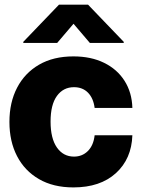

<svg xmlns="http://www.w3.org/2000/svg" viewBox="-20 -795 608 825"><path d="M295.4 10.3Q209 10.3 147.5 -25.4Q85.9 -61 53.2 -124.3Q20.5 -187.5 20.5 -271Q20.5 -355 53.5 -418.2Q86.4 -481.4 147.9 -517.1Q209.5 -552.7 295.4 -552.7Q371.1 -552.7 427.2 -525.1Q483.4 -497.6 515.1 -447.8Q546.9 -397.9 548.8 -331.1H386.7Q381.3 -373 358.2 -396.7Q335 -420.4 297.9 -420.4Q252 -420.4 224.6 -382.8Q197.3 -345.2 197.3 -272.5Q197.3 -200.2 224.6 -161.1Q252 -122.1 297.9 -122.1Q333.5 -122.1 357.7 -146.2Q381.8 -170.4 386.7 -213.9H548.8Q545.4 -112.3 478 -51Q410.6 10.3 295.4 10.3ZM366.2 -610.4 295.9 -692.9 225.6 -610.4H80.1V-615.2L233.4 -774.9H358.4L511.7 -615.2V-610.4Z"/></svg>

Font: Inter Tight ExtraBold
Style: Regular
Weight: 800
Designer: Rasmus Andersson
Foundry: rsms
Version: Version 3.004; ttfautohint (v1.8.4.7-5d5b)